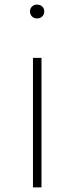

<svg xmlns="http://www.w3.org/2000/svg" viewBox="-20 -813 322 833"><path d="M140 -793C122 -793 110 -779 110 -764C110 -747 122 -733 140 -733C161 -733 172 -747 172 -764C172 -779 161 -793 140 -793ZM160 -562H123V0H160Z"/></svg>

Font: Glow Sans SC Normal ExtraLight
Style: Regular
Weight: 200
Designer: Ryoko NISHIZUKA (kana, bopomofo & ideographs); Paul D. Hunt (Latin, Greek & Cyrillic); Sandoll Communications, Soo-young
Version: Version 0.93